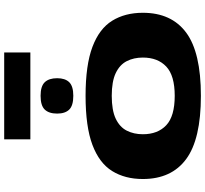

<svg xmlns="http://www.w3.org/2000/svg" viewBox="-52 -940 1002 939"><g transform="rotate(-90 449.5 -471.0)"><path d="M43 -274Q43 -361 82 -424Q121 -487 210 -520.5Q299 -554 450 -554Q600 -554 689 -520.5Q778 -487 817 -424Q856 -361 856 -274Q856 -134 759 -62Q662 10 450 10Q238 10 140.5 -62Q43 -134 43 -274ZM262 -274Q262 -201 306 -159.5Q350 -118 450 -118Q549 -118 593 -159.5Q637 -201 637 -274Q637 -318 619.5 -352.5Q602 -387 561 -406.5Q520 -426 450 -426Q379 -426 338 -406.5Q297 -387 279.5 -352.5Q262 -318 262 -274ZM450 -614Q402 -614 382.5 -634Q363 -654 363 -693Q363 -733 382.5 -753.5Q402 -774 450 -774Q497 -774 516.5 -753.5Q536 -733 536 -693Q536 -654 516.5 -634Q497 -614 450 -614ZM237 -824V-952H662V-824Z"/></g></svg>

Font: Georama ExtraExtended
Style: Bold
Weight: 700
Width: 8
Designer: Jean-Baptiste Levee
Foundry: Production Type
Version: Version 1.000